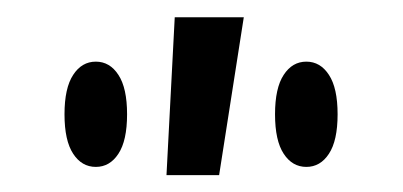

<svg xmlns="http://www.w3.org/2000/svg" viewBox="-20 -708 478 228"><path d="M269.5 -687.5 240.2 -500H177.7L187.5 -687.5ZM130.9 -572.3Q130.9 -541 120.6 -525.4Q110.4 -509.8 93.8 -509.8Q77.1 -509.8 66.9 -525.4Q56.6 -541 56.6 -572.3Q56.6 -603.5 66.9 -619.1Q77.1 -634.8 93.8 -634.8Q110.4 -634.8 120.6 -619.1Q130.9 -603.5 130.9 -572.3ZM380.9 -572.3Q380.9 -541 370.6 -525.4Q360.4 -509.8 343.8 -509.8Q327.1 -509.8 316.9 -525.4Q306.6 -541 306.6 -572.3Q306.6 -603.5 316.9 -619.1Q327.1 -634.8 343.8 -634.8Q360.4 -634.8 370.6 -619.1Q380.9 -603.5 380.9 -572.3Z"/></svg>

Font: Sudo Light
Style: Regular
Weight: 300
Monospace: yes
Designer: Jens Kutilek
Foundry: Jens Kutilek
Version: Version 0.040